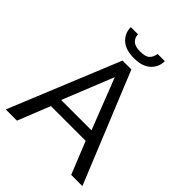

<svg xmlns="http://www.w3.org/2000/svg" viewBox="-243 -1026 1164 1164"><g transform="rotate(45 338.5 -444.5)"><path d="M301 -710H377L667 0H571L487 -208H189L106 0H10ZM467 -278 339 -606 207 -278ZM193 -889H255Q255 -861 274.5 -842.5Q294 -824 339 -824Q383 -824 401 -841.5Q419 -859 423 -889H485Q485 -838 448 -803.5Q411 -769 339 -769Q267 -769 230 -803.5Q193 -838 193 -889Z"/></g></svg>

Font: YasnoRaleway Medium
Style: Regular
Weight: 500
Designer: Matt McInerney, Pablo Impallari, Rodrigo Fuenzalida
Foundry: Matt McInerney, Pablo Impallari, Rodrigo Fuenzalida
Version: Version 4.026